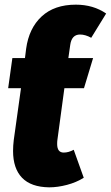

<svg xmlns="http://www.w3.org/2000/svg" viewBox="-20 -783 475 823"><path d="M273 -534H379L340 -405H256L226 -183Q225 -177 225 -166Q225 -129 253 -129Q274 -129 296 -141L339 -21Q307 -1 267 9.5Q227 20 191 20Q113 19 74.5 -21Q36 -61 36 -136Q36 -159 39 -183L70 -405H15L33 -534H87L92 -574Q104 -662 158.5 -712.5Q213 -763 305 -763Q380 -763 435 -725L371 -621Q346 -635 323 -635Q287 -635 281 -590Z"/></svg>

Font: Fira Sans Condensed Black
Style: Italic
Weight: 900
Width: 3
Italic angle: -8°
Designer: Carrois Corporate & Edenspiekermann AG
Foundry: Carrois Corporate GbR & Edenspiekermann AG
Version: Version 4.203